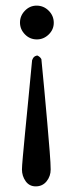

<svg xmlns="http://www.w3.org/2000/svg" viewBox="-20 -446 259 682"><path d="M171 -365Q171 -341 153 -323.5Q135 -306 111 -306Q86 -306 68.5 -324Q51 -342 51 -366Q51 -390 68.5 -408Q86 -426 110 -426Q135 -426 153 -408Q171 -390 171 -365ZM107 216Q84 216 71 197.5Q58 179 58 156Q58 146 61 112Q64 78 69 26.5Q74 -25 80.5 -91Q87 -157 94 -232Q97 -240 100.5 -243.5Q104 -247 112 -249Q122 -245 127 -236Q132 -186 137.5 -126Q143 -66 148 -9.5Q153 47 156.5 92Q160 137 160 156Q160 180 145.5 198Q131 216 107 216Z"/></svg>

Font: Vermiglione Medium
Style: Regular
Weight: 500
Version: Version 1.000